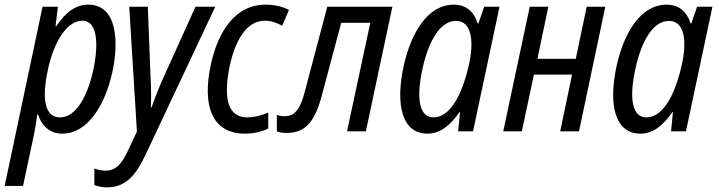

<svg xmlns="http://www.w3.org/2000/svg" viewBox="-61 -565 3093 826"><path d="M-41 235H38L83 24C89 -2 95 -42 99 -72H103C119 -21 156 10 207 10C317 10 391 -114 422 -253C450 -379 446 -545 319 -545C266 -545 222 -514 181 -452H178L188 -536H122ZM198 -60C116 -60 126 -179 145 -265C168 -375 223 -476 293 -476C368 -476 359 -347 340 -263C316 -152 266 -60 198 -60Z M399 241C481 241 524 188 566 99L865 -536H780L642 -231C627 -198 604 -141 591 -103H588C590 -144 589 -201 586 -249L575 -536H495L528 1L491 80C465 136 440 169 394 169C377 169 361 166 345 160V231C360 237 380 241 399 241Z M993 10C1026 10 1063 3 1093 -12V-81C1059 -66 1028 -60 1003 -60C921 -60 898 -138 927 -280C951 -391 999 -476 1079 -476C1106 -476 1133 -466 1153 -454L1182 -522C1152 -538 1117 -545 1081 -545C952 -545 877 -431 846 -287C807 -105 854 10 993 10Z M1172 7C1249 7 1291 -37 1321 -145L1407 -467H1532L1432 0H1513L1627 -536H1347L1249 -166C1228 -86 1201 -65 1163 -65C1151 -65 1140 -67 1130 -71V0C1138 4 1154 7 1172 7Z M1778 10C1834 10 1877 -27 1916 -83H1918L1910 0H1974L2088 -536H2022L1997 -464H1994C1978 -515 1944 -545 1891 -545C1780 -545 1708 -426 1676 -283C1638 -109 1671 10 1778 10ZM1804 -60C1745 -60 1727 -135 1757 -271C1782 -385 1831 -475 1900 -475C1972 -476 1979 -379 1954 -277C1924 -149 1872 -60 1804 -60Z M2104 0H2184L2236 -244H2400L2349 0H2430L2543 -536H2463L2416 -312H2251L2298 -536H2218Z M2694 10C2750 10 2793 -27 2832 -83H2834L2826 0H2890L3004 -536H2938L2913 -464H2910C2894 -515 2860 -545 2807 -545C2696 -545 2624 -426 2592 -283C2554 -109 2587 10 2694 10ZM2720 -60C2661 -60 2643 -135 2673 -271C2698 -385 2747 -475 2816 -475C2888 -476 2895 -379 2870 -277C2840 -149 2788 -60 2720 -60Z"/></svg>

Font: Noto Sans Condensed
Style: Italic
Weight: 400
Width: 3
Italic angle: -12°
Designer: Monotype Design Team
Foundry: Monotype Imaging Inc.
Version: Version 2.013